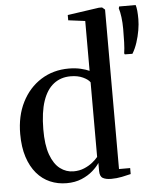

<svg xmlns="http://www.w3.org/2000/svg" viewBox="-57 -866 755 926"><g transform="rotate(-5 321.0 -403.0)"><path d="M228.5 11Q185.5 11 148.5 -5Q111.5 -21 84 -53.2Q56.5 -85.5 41 -133.2Q25.5 -181 25.5 -244.5Q25.5 -332 59 -398.2Q92.5 -464.5 151.5 -501.8Q210.5 -539 286 -539Q317.5 -539 343.8 -532.8Q370 -526.5 385.5 -519V-760.5L304 -771V-796.5L456.5 -818.5H472L485.5 -807V-35H539.5V-6Q522.5 -1.5 496.2 3.8Q470 9 444.5 9Q418 9 403.5 0.5Q389 -8 389 -34.5V-73Q378 -55.5 355.8 -35.8Q333.5 -16 301.5 -2.5Q269.5 11 228.5 11ZM266.5 -43Q295 -43 318.2 -52.8Q341.5 -62.5 358.8 -76.5Q376 -90.5 385.5 -102.5V-463.5Q376.5 -477.5 351.5 -489.2Q326.5 -501 291.5 -501Q244 -501 209.8 -474.5Q175.5 -448 157.2 -394.2Q139 -340.5 138.5 -258Q138 -182 155.2 -134.5Q172.5 -87 201.8 -65Q231 -43 266.5 -43ZM598.5 -583 561.5 -583.5 559 -588.5Q562.5 -611 563.5 -641.8Q564.5 -672.5 564.5 -706Q564.5 -737 561 -763.8Q557.5 -790.5 552 -807L554.5 -816H634.5Q638 -805 639.8 -787.8Q641.5 -770.5 641.5 -747Q641.5 -723 636.5 -693.5Q631.5 -664 622 -635Q612.5 -606 598.5 -583Z"/></g></svg>

Font: Merriweather 96pt
Style: Regular
Weight: 400
Version: Version 2.100